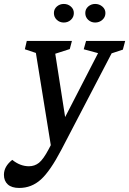

<svg xmlns="http://www.w3.org/2000/svg" viewBox="-53 -723 651 968"><path d="M275.4 -132.8 441.4 -455.1 369.1 -474.6 380.9 -516.6H578.1L566.4 -472.7L509.8 -454.1L256.8 31.2Q200.2 139.6 153.1 182.1Q106 224.6 43.9 224.6Q5.9 224.6 -13.7 206.8Q-33.2 189 -33.2 158.2Q-33.2 116.2 8.8 83Q48.8 115.2 92.8 115.2Q121.6 115.2 143.6 97.7Q165.5 80.1 192.4 29.3L203.1 8.8L127.9 -456.1L72.3 -474.6L82 -516.6H309.6L298.8 -475.6L225.6 -452.1ZM478.5 -657.2Q478.5 -636.7 463.1 -623Q447.8 -609.4 426.8 -609.4Q406.2 -609.4 391.6 -623Q377 -636.7 377 -657.2Q377 -677.2 391.8 -690.2Q406.7 -703.1 426.8 -703.1Q447.8 -703.1 463.1 -689.9Q478.5 -676.8 478.5 -657.2ZM319.3 -657.2Q319.3 -636.7 304.4 -623Q289.6 -609.4 268.6 -609.4Q248 -609.4 233.4 -623Q218.8 -636.7 218.8 -657.2Q218.8 -677.2 233.6 -690.2Q248.5 -703.1 268.6 -703.1Q289.6 -703.1 304.4 -689.9Q319.3 -676.8 319.3 -657.2Z"/></svg>

Font: Neuton
Style: Italic
Weight: 400
Italic angle: -9°
Designer: Brian M Zick
Version: Version 1.32